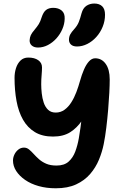

<svg xmlns="http://www.w3.org/2000/svg" viewBox="-20 -1034 679 1064"><path d="M289 9.4Q237.6 9.4 194.2 -2.8Q150.8 -15 119.1 -37Q87.4 -59 69.7 -86.5Q52 -114 52 -144.6Q52 -161 59.8 -177.5Q67.6 -194 81.5 -205Q95.4 -216 112.8 -216Q128.2 -216 140.7 -205.9Q153.2 -195.8 166.2 -181.3Q179.2 -166.8 196 -151.8Q212.8 -136.8 236.1 -126.7Q259.4 -116.6 293.2 -116.6Q335.8 -116.6 360.1 -138.3Q384.4 -160 397.1 -194.1Q409.8 -228.2 416.6 -266.6Q420.8 -290 425.8 -325.4Q430.8 -360.8 435.3 -400.5Q439.8 -440.2 443.5 -478.3Q447.2 -516.4 450.1 -546.5Q453 -576.6 454 -591L487.8 -458.6Q462.6 -407.6 434.7 -366.4Q406.8 -325.2 368.8 -301.2Q330.8 -277.2 273.6 -277.2Q214.2 -277.2 173.4 -301.9Q132.6 -326.6 107.6 -370.5Q82.6 -414.4 71.6 -474Q60.6 -533.6 60.6 -602.6Q60.6 -631.4 68.7 -656.7Q76.8 -682 93.6 -698.5Q110.4 -715 137 -715Q171.4 -715 192.1 -700.3Q212.8 -685.6 212.8 -660.6Q212.8 -642 210.6 -617.4Q208.4 -592.8 208.4 -567.4Q208.4 -544 211.3 -516.8Q214.2 -489.6 222.3 -465.3Q230.4 -441 246.5 -425.6Q262.6 -410.2 288.8 -410.2Q315.8 -410.2 337.3 -425.6Q358.8 -441 375.2 -466.9Q391.6 -492.8 403.3 -523.9Q415 -555 423.4 -585.4Q432.8 -619.4 445.2 -648.2Q457.6 -677 473.2 -694Q488.8 -711 507.2 -711Q543.8 -711 565.9 -679.8Q588 -648.6 588 -594Q588 -564 585.8 -520.2Q583.6 -476.4 579.3 -425.7Q575 -375 569 -325.7Q563 -276.4 554.8 -235.6Q546.2 -192.4 528.4 -149.1Q510.6 -105.8 479.7 -69.9Q448.8 -34 402.2 -12.3Q355.6 9.4 289 9.4ZM406.8 -776.4Q384.6 -776.4 373.4 -787.1Q362.2 -797.8 362.2 -813.4Q362.2 -830.2 369.3 -843.4Q376.4 -856.6 391.2 -872.6Q408.6 -891.8 416.6 -911.9Q424.6 -932 431.6 -959.4Q439.8 -989.2 458.8 -1001.8Q477.8 -1014.4 502.2 -1014.4Q530.6 -1014.4 546.3 -999.2Q562 -984 562 -952.4Q562 -917.6 549 -885.7Q536 -853.8 513.8 -829.1Q491.6 -804.4 463.7 -790.4Q435.8 -776.4 406.8 -776.4ZM190.6 -770.6Q168.6 -770.6 156 -781.8Q143.4 -793 144.2 -811.2Q145 -826.8 150.8 -839.3Q156.6 -851.8 171 -868.4Q186.4 -886.8 195 -900.7Q203.6 -914.6 210.4 -937Q220.2 -967.4 235.6 -979Q251 -990.6 275.2 -990.6Q303.8 -990.6 321.9 -975.5Q340 -960.4 338.4 -929.2Q337.6 -900.2 325.2 -871.9Q312.8 -843.6 292.3 -820.9Q271.8 -798.2 245.5 -784.4Q219.2 -770.6 190.6 -770.6Z"/></svg>

Font: Shantell Sans Light
Style: Regular
Weight: 300
Designer: Stephen Nixon, Anya Danilova, Shantell Martin
Foundry: Arrow Type
Version: Version 1.011;[c5ecc13dd]